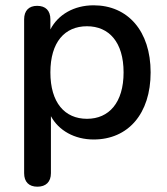

<svg xmlns="http://www.w3.org/2000/svg" viewBox="-20 -517 631 724"><path d="M121 187C153 187 172 169 172 136V-79C201 -25 261 9 333 9C463 9 548 -88 548 -244C548 -400 462 -497 333 -497C259 -497 199 -462 170 -406V-444C170 -477 152 -495 120 -495C89 -495 71 -477 71 -444V136C71 169 89 187 121 187ZM308 -69C224 -69 170 -130 170 -244C170 -358 224 -418 308 -418C391 -418 446 -358 446 -244C446 -130 391 -69 308 -69Z"/></svg>

Font: Nunito SemiBold
Style: Regular
Weight: 600
Designer: Vernon Adams
Foundry: Vernon Adams
Version: Version 3.602